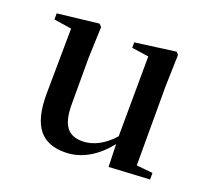

<svg xmlns="http://www.w3.org/2000/svg" viewBox="-100 -659 867 798"><g transform="rotate(20 333.5 -260.0)"><path d="M451 11 631 1V-28L559 -35V-385L563 -525L553 -536L374 -512V-488L449 -477L447 -123C408 -79 361 -52 311 -52C252 -52 218 -84 218 -181V-385L223 -525L212 -536L30 -515V-488L108 -476L105 -187C104 -37 161 16 258 16C335 16 399 -27 448 -89Z"/></g></svg>

Font: Noto Serif CJK JP SemiBold
Style: Regular
Weight: 600
Designer: Ryoko NISHIZUKA 西塚涼子 (kana & ideographs); Frank Grießhammer (Latin, Greek & Cyrillic); Wenlong ZHANG 张文龙 (bopomofo); San
Foundry: Adobe
Version: Version 2.001;hotconv 1.1.0;makeotfexe 2.6.0